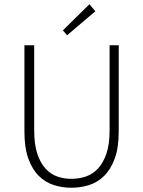

<svg xmlns="http://www.w3.org/2000/svg" viewBox="-20 -872 674 904"><path d="M316 12Q274 12 234 -0.5Q194 -13 163 -43.5Q132 -74 113.5 -125Q95 -176 95 -253V-659H141V-258Q141 -192 155.5 -148.5Q170 -105 194 -78.5Q218 -52 249.5 -41Q281 -30 316 -30Q352 -30 384.5 -41Q417 -52 441.5 -78.5Q466 -105 481 -148.5Q496 -192 496 -258V-659H539V-253Q539 -176 520 -125Q501 -74 470 -43.5Q439 -13 399 -0.5Q359 12 316 12ZM296 -706 276 -729 401 -852 429 -819Z"/></svg>

Font: CV Source Sans Light
Style: Regular
Weight: 300
Designer: Paul D. Hunt
Foundry: Adobe Systems Incorporated
Version: Version 3.001